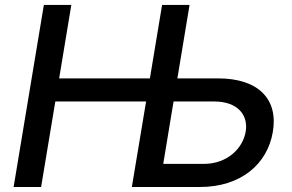

<svg xmlns="http://www.w3.org/2000/svg" viewBox="-20 -747 1166 767"><path d="M34.4 0H144.2L201 -341.6H563.6L506.7 0H779.1C940.7 0 1048.3 -90.2 1070 -220.5C1092 -350.5 1012.8 -433.9 850.9 -433.9H688.6L737.2 -727.3H627.5L578.8 -433.9H216.3L264.9 -727.3H155.2ZM632.1 -92.3 673.3 -341.6H835.6C929.3 -341.6 972.3 -287.6 961.6 -221.9C950.6 -154.5 888.1 -92.3 794.4 -92.3Z"/></svg>

Font: Margiela Sans Medium
Style: Italic
Weight: 500
Italic angle: -9.39999°
Designer: Stefan Endress, Andreas Faust
Version: Version 1.100;FEAKit 1.0